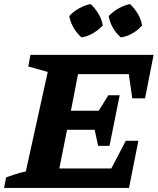

<svg xmlns="http://www.w3.org/2000/svg" viewBox="-48 -925 776 945"><path d="M-28 0 -18 -52Q6 -61 30 -68.5Q54 -76 79 -81L187 -571L91 -598L102 -655H708L666 -441H603L586 -560H336L301 -380H438L485 -456H541L491 -207H435L418 -286H282L244 -96H500L571 -232H633L587 0ZM398 -905Q421 -884 437 -856.5Q453 -829 458 -800Q438 -778 410 -761.5Q382 -745 353 -741Q331 -760 314.5 -788Q298 -816 293 -846Q313 -868 340.5 -883.5Q368 -899 398 -905ZM592 -905Q615 -883 631 -856Q647 -829 651 -800Q632 -777 604 -761Q576 -745 547 -741Q525 -759 508.5 -787Q492 -815 487 -846Q508 -868 535 -883.5Q562 -899 592 -905Z"/></svg>

Font: Piazzolla
Style: Bold Italic
Weight: 700
Italic angle: -11.3°
Designer: Juan Pablo del Peral
Foundry: Huerta Tipografica
Version: Version 1.330